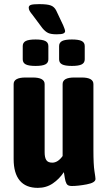

<svg xmlns="http://www.w3.org/2000/svg" viewBox="-20 -900 522 929"><path d="M46 -130V-493Q46 -525 104 -525H138Q196 -525 196 -493V-163Q196 -138 204 -125.5Q212 -113 233 -113Q260 -113 283 -145V-493Q283 -509 297 -517Q311 -525 340 -525H375Q432 -525 432 -493V-174Q432 -103 437 -72Q442 -41 442 -34Q442 -16 400 -8Q358 0 327 0Q308 0 302 -11Q296 -22 293.5 -39.5Q291 -57 289 -67Q267 -34 235.5 -12.5Q204 9 163 9Q105 9 75.5 -26.5Q46 -62 46 -130ZM90 -613V-677Q90 -694 104.5 -701.5Q119 -709 152 -709Q185 -709 199.5 -701.5Q214 -694 214 -677V-613Q214 -596 199.5 -588.5Q185 -581 152 -581Q119 -581 104.5 -588.5Q90 -596 90 -613ZM266 -613V-677Q266 -694 280.5 -701.5Q295 -709 328 -709Q361 -709 375.5 -701.5Q390 -694 390 -677V-613Q390 -596 375.5 -588.5Q361 -581 328 -581Q295 -581 280.5 -588.5Q266 -596 266 -613ZM185 -764 138 -827Q128 -839 123.5 -847Q119 -855 119 -863Q119 -873 130 -876.5Q141 -880 170 -880Q209 -880 226 -873.5Q243 -867 252 -849L286 -777Q295 -756 295 -749Q295 -742 286.5 -738Q278 -734 254 -734Q227 -734 213 -740.5Q199 -747 185 -764Z"/></svg>

Font: Asap Condensed
Style: Bold
Weight: 700
Designer: Pablo Cosgaya
Foundry: Omnibus-Type
Version: Version 1.010; ttfautohint (v1.8)